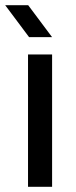

<svg xmlns="http://www.w3.org/2000/svg" viewBox="-35 -720 293 740"><path d="M73 0V-510H165.8V0ZM77 -577 -15 -700H73.6L165.6 -577Z"/></svg>

Font: MuseoModerno Thin
Style: Regular
Weight: 100
Designer: Pablo Cosgaya, Héctor Gatti, Marcela Romero, and the Authors of The MuseoModerno Project.
Foundry: Omnibus-Type Team
Version: Version 1.003